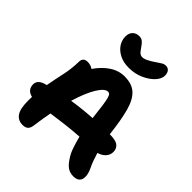

<svg xmlns="http://www.w3.org/2000/svg" viewBox="-264 -1128 1295 1295"><g transform="rotate(45 383.5 -481.0)"><path d="M404 -771Q354 -771 317 -790Q280 -809 260 -839Q240 -869 240 -905Q240 -937 258 -955Q276 -973 306 -973Q326 -973 339.5 -961.5Q353 -950 364 -933Q376 -915 388.5 -900.5Q401 -886 420 -886Q436 -886 461.5 -899Q487 -912 509 -928Q524 -938 540 -948.5Q556 -959 572 -959Q594 -959 605 -944.5Q616 -930 616 -907Q616 -876 587.5 -845Q559 -814 511 -792.5Q463 -771 404 -771ZM658 11Q626 11 602.5 -5Q579 -21 555 -59Q537 -85 523.5 -124.5Q510 -164 499 -208Q423 -203 361.5 -195Q300 -187 250 -180Q238 -118 229 -51Q226 -19 212.5 -5.5Q199 8 172 8Q128 8 105 -25Q82 -58 82 -136Q82 -153 83 -171Q54 -178 41 -195Q28 -212 28 -236Q28 -278 82 -294Q90 -296 97 -298Q110 -368 124 -432Q138 -496 139 -564Q139 -582 149.5 -593Q160 -604 183 -604Q195 -604 208 -600.5Q221 -597 233 -588Q272 -645 321.5 -678Q371 -711 427 -711Q497 -711 536.5 -675.5Q576 -640 597 -564Q618 -488 632 -365V-364Q691 -364 712.5 -345.5Q734 -327 734 -297Q734 -268 714.5 -246.5Q695 -225 662 -216Q681 -152 700 -113.5Q719 -75 719 -45Q719 11 658 11ZM421 -559Q391 -559 355.5 -501.5Q320 -444 288 -339Q331 -346 377.5 -351Q424 -356 473 -359Q473 -363 472 -368Q465 -432 459.5 -470Q454 -508 448.5 -527.5Q443 -547 436.5 -553Q430 -559 421 -559Z"/></g></svg>

Font: Shantell Sans Normal
Style: Bold
Weight: 700
Designer: Stephen Nixon, Anya Danilova, Shantell Martin
Foundry: Arrow Type
Version: Version 1.009;[a7da0bfa3]